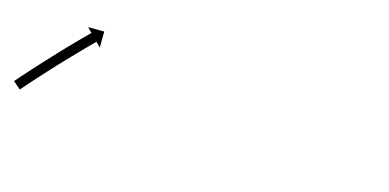

<svg xmlns="http://www.w3.org/2000/svg" viewBox="-42 -265 763 377"><g transform="rotate(15 339.0 -76.5)"><path d="M-8.6 -14.9C-9 -14.4 -9.5 -13.8 -9.9 -13.3L5.2 -0.2C5.6 -0.8 6.1 -1.3 6.5 -1.8L6.5 -1.8L6.5 -1.8C7.8 -3.2 9 -4.6 10.2 -6L10.2 -6L10.2 -6C12.1 -8.2 14.1 -10.4 16 -12.6L16 -12.6L16 -12.6C18.5 -15.4 21 -18.3 23.6 -21.1L23.5 -21.1L23.5 -21.1C26.5 -24.4 29.5 -27.7 32.5 -31.1L32.5 -31.1L32.5 -31.1C35.9 -34.8 39.2 -38.5 42.6 -42.2L42.6 -42.2L42.6 -42.2C46.2 -46.1 49.8 -50 53.4 -54L53.4 -54L53.4 -54C57.2 -58 60.9 -62.1 64.7 -66.1L64.7 -66.1L64.7 -66.1C68.4 -70.1 72.2 -74.1 76 -78.1L76 -78.1L76 -78.1C79.7 -82 83.4 -85.9 87.1 -89.7L87.1 -89.7L87.1 -89.7C90.5 -93.3 94 -96.9 97.5 -100.5L97.5 -100.5L97.5 -100.5C100.6 -103.7 103.7 -106.9 106.9 -110.1L106.9 -110.1L106.9 -110.1C109.5 -112.8 112.2 -115.5 114.9 -118.2L114.8 -118.2L114.8 -118.2C116.9 -120.2 119 -122.3 121 -124.4L121 -124.3L121 -124.3C122.4 -125.7 123.7 -127 125 -128.3C125.5 -128.8 126 -129.3 126.5 -129.7L135.7 -120.4L135.9 -153.1L103.1 -153.3L112.4 -143.9C111.9 -143.5 111.4 -143 111 -142.5C109.6 -141.2 108.3 -139.9 106.9 -138.5L106.9 -138.5L106.9 -138.5C104.8 -136.4 102.8 -134.4 100.7 -132.3L100.7 -132.3L100.7 -132.3C98 -129.6 95.3 -126.8 92.6 -124.1L92.6 -124.1L92.6 -124.1C89.4 -120.9 86.3 -117.7 83.1 -114.4L83.1 -114.4L83.1 -114.4C79.6 -110.8 76.1 -107.2 72.6 -103.6L72.6 -103.6L72.6 -103.6C68.9 -99.7 65.2 -95.8 61.5 -91.9L61.5 -91.9L61.5 -91.9C57.7 -87.8 53.9 -83.8 50.1 -79.7L50.1 -79.7L50.1 -79.7C46.3 -75.7 42.5 -71.6 38.7 -67.5L38.7 -67.5L38.7 -67.5C35.1 -63.6 31.4 -59.6 27.8 -55.7L27.8 -55.6L27.8 -55.6C24.4 -51.9 21 -48.2 17.7 -44.5L17.7 -44.5L17.7 -44.5C14.6 -41.1 11.6 -37.8 8.6 -34.4L8.6 -34.4L8.6 -34.4C6.1 -31.5 3.6 -28.7 1 -25.9L1 -25.8L1 -25.8C-0.9 -23.6 -2.9 -21.4 -4.8 -19.2L-4.8 -19.2L-4.8 -19.2C-6.1 -17.8 -7.3 -16.3 -8.6 -14.9L-8.6 -14.9Z"/></g></svg>

Font: FRB American Cursive Just Arrows Semibold
Style: Italic
Weight: 600
Italic angle: -25°
Version: Version 2.0;Modular Font Editor K font №1